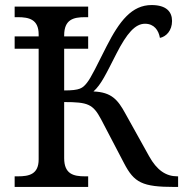

<svg xmlns="http://www.w3.org/2000/svg" viewBox="-20 -740 740 760"><path d="M38 0H329V-42H316C271 -42 234 -51 234 -114V-336C328 -336 348 -328 380 -268L471 -94C511 -17 543 0 671 0H685V-42H682C637 -42 601 -66 570 -122L476 -291C446 -346 421 -375 350 -378C381 -406 399 -446 441 -528C482 -608 515 -646 554 -646C590 -646 608 -620 613 -590C638 -595 661 -619 661 -657C661 -693 639 -720 580 -720C502 -720 453 -657 402 -557C365 -484 341 -433 324 -412C307 -391 297 -382 234 -382V-547H329V-596H234V-600C234 -663 271 -672 316 -672H329V-714H38V-672H51C95 -672 133 -663 133 -604V-596H38V-547H133V-109C133 -50 95 -42 51 -42H38Z"/></svg>

Font: Noto Serif
Style: Regular
Weight: 400
Designer: Monotype Design Team
Foundry: Monotype Imaging Inc.
Version: Version 2.015